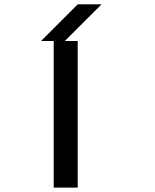

<svg xmlns="http://www.w3.org/2000/svg" viewBox="-20 -853 707 873"><path d="M224.2 0V-666.7H166.7L333.3 -833.3H441.7Q309.2 -700 275 -666.7H333.3V0Z"/></svg>

Font: 0xA000-Mono
Style: Mono-Bold
Weight: 700
Version: Version 0.1